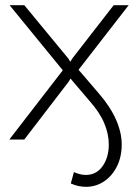

<svg xmlns="http://www.w3.org/2000/svg" viewBox="-20 -540 525 743"><path d="M313 183Q283 183 254 170L266 126Q291 137 312 137Q353 137 377 103Q401 69 401 19Q401 -21 383.5 -63Q366 -105 326 -150L262 -225L253 -236L245 -223L74 0H16L223 -268L17 -520H74L244 -314L252 -301L260 -314L420 -520H478L284 -270L362 -179Q407 -127 429 -77Q451 -27 451 19Q451 67 432.5 104Q414 141 382.5 162Q351 183 313 183Z"/></svg>

Font: Raleway Light
Style: Regular
Weight: 300
Designer: Matt McInerney, Pablo Impallari, Rodrigo Fuenzalida
Foundry: Matt McInerney, Pablo Impallari, Rodrigo Fuenzalida
Version: Version 4.026